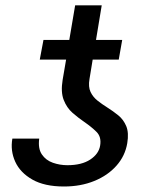

<svg xmlns="http://www.w3.org/2000/svg" viewBox="-20 -675 549 705"><path d="M347.7 -140.6Q353 -172.4 334.2 -190.9Q315.4 -209.5 289.6 -227.1Q267.6 -242.2 246.3 -260.7Q225.1 -279.3 213.9 -308.1Q202.6 -336.9 210 -381.8L222.7 -456.1H126L139.6 -528.3H234.4L255.9 -655.3H353.5L332.5 -528.3H428.7L416 -456.1H320.3L308.6 -384.8Q303.7 -356 312.5 -337.4Q321.3 -318.8 337.9 -305.7Q354.5 -292.5 374 -280.3Q395 -267.1 414.3 -251.5Q433.6 -235.8 443.6 -211.7Q453.6 -187.5 447.3 -149.4Q439.5 -102.5 407.7 -66.7Q376 -30.8 326.2 -10.5Q276.4 9.8 214.8 9.8Q143.6 9.8 98.9 -15.6Q54.2 -41 35.9 -81.3Q17.6 -121.6 25.4 -166H124Q119.1 -129.4 133.8 -107.9Q148.4 -86.4 174.1 -77.4Q199.7 -68.4 227.5 -68.4Q279.8 -68.4 311.3 -89.1Q342.8 -109.9 347.7 -140.6Z"/></svg>

Font: Inter Display
Style: Italic
Weight: 400
Italic angle: -9.39999°
Designer: Rasmus Andersson
Foundry: rsms
Version: Version 4.000;git-a52131595